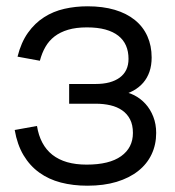

<svg xmlns="http://www.w3.org/2000/svg" viewBox="-20 -575 556 610"><path d="M257.7 15Q212 15 173.2 4.9Q134.5 -5.2 104.7 -26.8Q74.8 -48.3 54.8 -81.8Q34.8 -115.3 26.7 -162L97.5 -174.8Q102.3 -144.7 114.5 -121.8Q126.7 -98.8 146.4 -83.2Q166.2 -67.7 193.3 -59.8Q220.5 -52 255.2 -52Q327.3 -52 364.8 -78.8Q402.3 -105.7 402.3 -152.7Q402.3 -178.2 393.2 -195.8Q384.2 -213.3 368.2 -224.4Q352.3 -235.5 330.8 -240.5Q309.3 -245.5 284.3 -245.5H199.7V-308.2H284.3Q308.3 -308.2 327.6 -313.3Q346.8 -318.5 360.4 -328.5Q374 -338.5 381.2 -353.4Q388.3 -368.3 388.3 -388Q388.3 -411.7 380.3 -430.1Q372.3 -448.5 356 -461.4Q339.7 -474.3 314.8 -481.2Q290 -488 256 -488Q221.7 -488 196.4 -480.5Q171.2 -473 153.2 -459.2Q135.3 -445.3 124.2 -425.8Q113 -406.3 106.7 -382L35.7 -395Q47 -440.3 68.9 -471Q90.8 -501.7 120.1 -520.3Q149.3 -539 184.6 -547Q219.8 -555 258 -555Q306.7 -555 344.6 -543.8Q382.5 -532.5 408.6 -511.3Q434.7 -490.2 448.2 -460Q461.8 -429.8 461.8 -392.2Q461.8 -367.2 454.9 -347.2Q448 -327.3 435.2 -312.4Q422.3 -297.5 404.2 -287.3Q386 -277.2 363.3 -271.7L364 -284.3Q386.2 -282.8 406.3 -272.5Q426.5 -262.2 442.2 -245Q457.8 -227.8 467 -204.3Q476.2 -180.8 476.2 -152.7Q476.2 -115.5 461.6 -84.7Q447 -53.8 418.9 -31.7Q390.8 -9.5 350.3 2.8Q309.8 15 257.7 15Z"/></svg>

Font: Vela Sans GX ExtLt
Style: Regular
Weight: 200
Designer: Principal design: Mikhail Sharanda - project Manrope.
Design modification: Ravid Balaliev
Foundry: Mikhail Sharanda
Version: Version 1.001